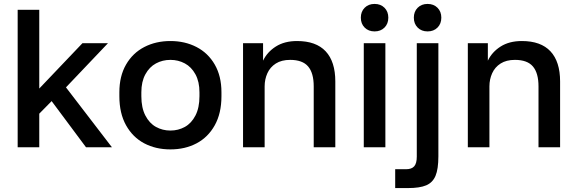

<svg xmlns="http://www.w3.org/2000/svg" viewBox="-20 -750 2938 978"><path d="M70 -700H180V-299L400 -530H530L316 -305L550 0H418L243 -235L180 -171V0H70Z M588 -260V-280Q588 -362 622 -421Q656 -480 715 -510.5Q774 -541 848 -541Q922 -541 981 -510.5Q1040 -480 1074 -421Q1108 -362 1108 -280V-260Q1108 -173 1074 -112Q1040 -51 981.5 -20Q923 11 848 11Q773 11 714.5 -20Q656 -51 622 -112Q588 -173 588 -260ZM996 -260V-280Q996 -334 975.5 -371.5Q955 -409 921.5 -427Q888 -445 848 -445Q808 -445 774.5 -427Q741 -409 720.5 -371.5Q700 -334 700 -280V-260Q700 -201 720.5 -161.5Q741 -122 774.5 -103.5Q808 -85 848 -85Q888 -85 921.5 -103.5Q955 -122 975.5 -161.5Q996 -201 996 -260Z M1218 -530H1320V-441Q1341 -485 1385 -513Q1429 -541 1493 -541Q1590 -541 1639 -488.5Q1688 -436 1688 -335V0H1578V-310Q1578 -378 1549.5 -411.5Q1521 -445 1458 -445Q1414 -445 1385 -426.5Q1356 -408 1342 -377Q1328 -346 1328 -310V0H1218Z M1833 -530H1943V0H1833ZM1818 -660Q1818 -691 1837.5 -710.5Q1857 -730 1888 -730Q1919 -730 1938.5 -710.5Q1958 -691 1958 -660Q1958 -629 1938.5 -609.5Q1919 -590 1888 -590Q1857 -590 1837.5 -609.5Q1818 -629 1818 -660Z M1993 112H2048Q2077 112 2090 97Q2103 82 2103 48V-530H2213V46Q2213 111 2198.5 145.5Q2184 180 2151 194Q2118 208 2058 208H1993ZM2088 -660Q2088 -691 2107.5 -710.5Q2127 -730 2158 -730Q2189 -730 2208.5 -710.5Q2228 -691 2228 -660Q2228 -629 2208.5 -609.5Q2189 -590 2158 -590Q2127 -590 2107.5 -609.5Q2088 -629 2088 -660Z M2363 -530H2465V-441Q2486 -485 2530 -513Q2574 -541 2638 -541Q2735 -541 2784 -488.5Q2833 -436 2833 -335V0H2723V-310Q2723 -378 2694.5 -411.5Q2666 -445 2603 -445Q2559 -445 2530 -426.5Q2501 -408 2487 -377Q2473 -346 2473 -310V0H2363Z"/></svg>

Font: .
Style: 
Weight: 500
Designer: A.Korolkova, Vitaly Kuzmin
Foundry: ParaType Ltd
Version: Version 1.000; Glyphs 3.2, build 3192.0